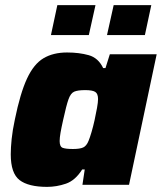

<svg xmlns="http://www.w3.org/2000/svg" viewBox="-20 -722 632 750"><path d="M164 8Q91 8 56.5 -18.5Q22 -45 22 -119Q22 -145 25.5 -179Q29 -213 38 -255Q59 -358 85.5 -415Q112 -472 150 -494.5Q188 -517 242 -517Q289 -517 326.5 -506.5Q364 -496 383 -456H392L409 -510H592L484 0H302L311 -60H301Q274 -17 237.5 -4.5Q201 8 164 8ZM265 -140Q292 -140 305 -146Q318 -152 326 -172Q331 -184 337.5 -206Q344 -228 349.5 -253Q355 -278 359 -300.5Q363 -323 363 -335Q363 -356 352 -363Q341 -370 313 -370Q284 -370 270 -364Q256 -358 247.5 -334Q239 -310 227 -255Q220 -224 216.5 -204Q213 -184 213 -171Q213 -149 225 -144.5Q237 -140 265 -140ZM398 -585 424 -702H571L546 -585ZM179 -585 204 -702H353L327 -585Z"/></svg>

Font: Saira ExtraBold
Style: Italic
Weight: 800
Italic angle: -12°
Designer: Hector Gatti with collaboration of the Omnibus-Type team
Foundry: Omnibus-Type
Version: Version 1.100; ttfautohint (v1.8.3)